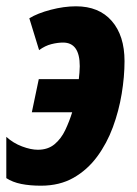

<svg xmlns="http://www.w3.org/2000/svg" viewBox="-31 -579 435 609"><path d="M99 10Q64 10 36.5 4.5Q9 -1 -11 -14V-145Q11 -125 39 -114.5Q67 -104 89 -104Q121 -104 142 -121.5Q163 -139 176 -166.5Q189 -194 198 -223H70L92 -328H219Q220 -336 221 -348.5Q222 -361 222 -369Q222 -444 169 -444Q152 -444 132 -439Q112 -434 93 -420L62 -521Q88 -537 130 -548Q172 -559 210 -559Q283 -559 323.5 -512.5Q364 -466 364 -385Q364 -336 355 -281.5Q346 -227 327 -175.5Q308 -124 277 -82Q246 -40 202 -15Q158 10 99 10Z"/></svg>

Font: Noto Sans ExtraCondensed ExtraBold
Style: Italic
Weight: 800
Width: 2
Italic angle: -12°
Designer: Monotype Design Team
Foundry: Monotype Imaging Inc.
Version: Version 2.013; ttfautohint (v1.8.4.7-5d5b)